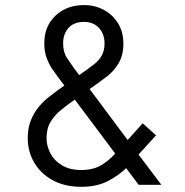

<svg xmlns="http://www.w3.org/2000/svg" viewBox="-20 -719 721 747"><path d="M306.2 -699.2Q349.6 -699.2 384.3 -680.4Q418.9 -661.6 439.5 -627.9Q460 -594.2 460 -549.8Q460 -503.4 441.4 -472.9Q422.9 -442.4 398.9 -423.8Q375 -405.3 358.4 -393.6L328.6 -372.6L476.6 -174.3L535.2 -239.3L586.9 -192.4L519 -117.7L607.9 0H519.5L470.7 -64.9Q440.4 -35.2 398.2 -13.7Q356 7.8 295.9 7.8Q231.9 7.8 185.1 -17.8Q138.2 -43.5 113 -86.7Q87.9 -129.9 87.9 -181.6Q87.9 -221.7 100.6 -252.2Q113.3 -282.7 132.1 -304.7Q150.9 -326.7 169.4 -341.1Q188 -355.5 199.2 -363.8L230.5 -386.2L205.6 -419.4Q199.7 -427.7 186.8 -445.3Q173.8 -462.9 163.1 -489.3Q152.3 -515.6 152.3 -550.3Q152.3 -617.2 196 -658.2Q239.7 -699.2 306.2 -699.2ZM306.2 -633.8Q267.6 -633.8 246.6 -610.4Q225.6 -586.9 225.6 -550.3Q225.6 -516.1 240.5 -493.7Q255.4 -471.2 267.6 -454.1L288.1 -426.8L318.4 -448.2Q332.5 -458.5 348.4 -470.9Q364.3 -483.4 375.5 -502.4Q386.7 -521.5 386.7 -549.8Q386.7 -586.4 365.2 -610.1Q343.8 -633.8 306.2 -633.8ZM161.1 -181.6Q161.1 -150.9 176 -122.6Q190.9 -94.2 220.9 -75.9Q251 -57.6 295.9 -57.6Q341.8 -57.6 372.8 -75.7Q403.8 -93.8 428.2 -121.6L271 -331.5L244.6 -312.5Q234.4 -304.7 214.4 -288.6Q194.3 -272.5 177.7 -246.3Q161.1 -220.2 161.1 -181.6Z"/></svg>

Font: Gidole
Style: Regular
Weight: 400
Version: Version 2.100; ttfautohint (v1.8.4.7-5d5b)